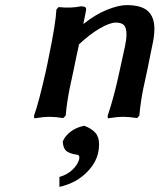

<svg xmlns="http://www.w3.org/2000/svg" viewBox="-20 -460 628 756"><path d="M436 -371.1Q412.1 -371.1 371.3 -347.2Q330.6 -323.2 286.1 -280.8L291 -284.2Q288.6 -272.5 280.5 -236.1Q272.5 -199.7 269 -180.2Q258.3 -131.3 254.2 -111.3Q250 -91.3 245.4 -61.3Q240.7 -31.2 238.8 -4.9L229 4.9Q197.3 0 176.8 0Q151.4 0 115.2 5.9L113.8 -3.9Q132.3 -54.7 161.1 -182.1Q162.6 -189.9 166.5 -207.8Q170.4 -225.6 171.9 -234.9Q199.7 -369.1 202.1 -422.9L210.9 -432.1Q258.8 -426.8 297.9 -435.1Q311.5 -435.1 315.9 -431.4Q320.3 -427.7 318.8 -418.9L308.1 -365.2Q356 -403.3 401.6 -421.6Q447.3 -439.9 479 -439.9Q536.1 -439.9 562 -416.7Q587.9 -393.6 587.9 -346.2Q587.9 -316.4 579.1 -278.8L559.1 -180.2Q548.3 -131.3 544.2 -111.3Q540 -91.3 535.4 -61.3Q530.8 -31.2 528.8 -4.9L520 4.9Q486.8 0 466.8 0Q440.4 0 404.8 5.9L403.8 -3.9Q430.2 -81.5 451.2 -182.1L472.2 -277.8Q478 -305.2 478 -324.2Q478 -351.1 468 -361.1Q458 -371.1 436 -371.1ZM213.9 275.9V236.8Q243.7 228.5 264.9 208.7Q286.1 189 292 166Q294.9 148.9 280.8 148.9Q252.4 144.5 240.5 133.8Q228.5 123 227.1 97.2Q235.8 75.2 258.5 58.1Q281.2 41 312 35.2Q340.3 45.9 355.2 62.5Q370.1 79.1 370.1 107.9Q370.1 127 366.2 143.1Q357.9 178.2 332.3 207.3Q306.6 236.3 276.4 252.7Q246.1 269 213.9 275.9Z"/></svg>

Font: Linear Smooth
Style: Bold Italic
Weight: 700
Designer: Philipp H. Poll, Flanker
Foundry: Philipp H. Poll, reworked by Flanker
Version: Version 1.061 | FøM Fix